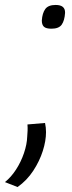

<svg xmlns="http://www.w3.org/2000/svg" viewBox="-92 -559 292 776"><path d="M19 -56 90 -62Q94 -44 94 -25Q94 10 81 51Q68 92 42.5 131Q17 170 -21 197L-72 177Q-47 157 -27 126Q-7 95 5 59.5Q17 24 18 -7Q19 -18 19.5 -30.5Q20 -43 19 -56ZM77 -476Q79 -506 91 -522.5Q103 -539 133 -539Q172 -539 171 -507Q169 -476 157.5 -459.5Q146 -443 116 -443Q94 -443 85.5 -451Q77 -459 77 -476Z"/></svg>

Font: Georama
Style: Italic
Weight: 400
Italic angle: -9°
Designer: Jean-Baptiste Levee
Foundry: Production Type
Version: Version 1.000